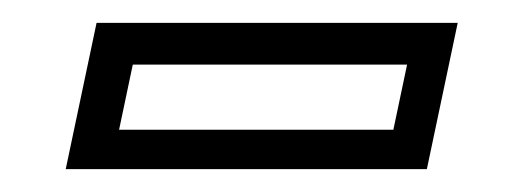

<svg xmlns="http://www.w3.org/2000/svg" viewBox="-20 -386 458 168"><path d="M37.5 -238 64.5 -366H380.5L353.5 -238ZM84.2 -272.5H324.2L336.2 -329.5H96.2Z"/></svg>

Font: Tourney Thin
Style: Italic
Weight: 100
Italic angle: -12°
Designer: Tyler Finck
Foundry: Etcetera Type Co
Version: Version 1.015